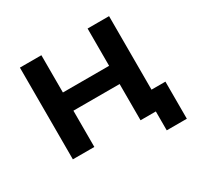

<svg xmlns="http://www.w3.org/2000/svg" viewBox="-141 -696 992 968"><g transform="rotate(-30 355.5 -212.0)"><path d="M84 0V-534H209V-317H478V-534H603V0H478V-211H209V0ZM567 110V-31L596 0H478V-106H684V110Z"/></g></svg>

Font: MOST Montserrat SemiBold
Style: Regular
Weight: 600
Designer: Julieta Ulanovsky
Foundry: Julieta Ulanovsky
Version: Version 8.000;March 11, 2024;FontCreator 15.0.0.2926 64-bit